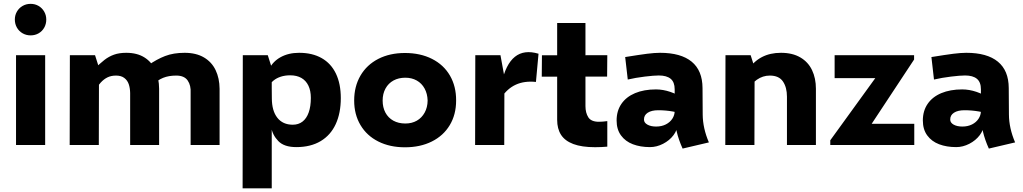

<svg xmlns="http://www.w3.org/2000/svg" viewBox="-20 -768 5419 1017"><path d="M142.1 -580.6Q118.9 -580.6 99.7 -591.6Q80.6 -602.5 69.6 -621.8Q58.6 -641.2 58.6 -664.6Q58.6 -687.5 69.6 -706.5Q80.6 -725.6 99.7 -736.6Q118.9 -747.6 142.1 -747.6Q165.6 -747.6 184.3 -736.6Q203.1 -725.6 214.1 -706.5Q225.1 -687.5 225.1 -664.3Q225.1 -641.1 214.4 -621.8Q203.6 -602.5 184.7 -591.6Q165.8 -580.6 142.1 -580.6ZM64.9 -475.6H219.2V0H64.9Z M989.7 -275.4Q992.2 -315.4 974.1 -341.6Q956.1 -367.7 913.6 -367.7Q873.5 -367.7 844 -355.7Q814.5 -343.8 788.6 -317.9L764.2 -421.9Q810.1 -454.1 854.5 -471.2Q898.9 -488.3 958 -488.3Q1018.6 -488.3 1060.1 -463.9Q1101.6 -439.5 1122.1 -396.5Q1142.6 -353.5 1143.1 -297.9V0H989.7ZM350.1 -475.6H483.4L504.4 -409.7L503.4 0H349.1ZM669.4 -275.4Q668.9 -301.8 661.9 -322.3Q654.8 -342.8 638.2 -355.2Q621.6 -367.7 594.7 -367.7Q569.3 -367.7 549.8 -358.4Q530.3 -349.1 513.2 -330.3Q496.1 -311.5 474.6 -278.8V-397.5Q509.3 -432.1 533 -450.4Q556.6 -468.8 584 -478.5Q611.3 -488.3 648.9 -488.3Q706.1 -488.3 744.9 -463.9Q783.7 -439.5 803 -396.5Q822.3 -353.5 822.8 -297.9V0H669.4Z M1549.3 11.2Q1484.9 11.2 1454.1 -20.8Q1423.3 -52.7 1416.3 -95Q1409.2 -137.2 1410.2 -193.8L1419.4 -301.8L1419.9 -248Q1419.9 -181.2 1449 -144.3Q1478 -107.4 1530.8 -107.4Q1561 -107.4 1582.5 -124Q1604 -140.6 1615.2 -172.6Q1626.5 -204.6 1626.5 -249.5Q1626.5 -287.6 1613.5 -314.5Q1600.6 -341.3 1576.2 -355.2Q1551.8 -369.1 1517.1 -369.1Q1489.7 -369.1 1467.3 -361.8Q1444.8 -354.5 1428.5 -341.1Q1412.1 -327.6 1403.3 -309.1L1404.8 -400.4Q1424.8 -442.4 1466.6 -465.3Q1508.3 -488.3 1564.5 -488.3Q1634.3 -488.3 1683.8 -460.2Q1733.4 -432.1 1759.3 -378.2Q1785.2 -324.2 1785.2 -248.5Q1785.2 -168.9 1758.3 -110.6Q1731.4 -52.2 1678.5 -20.5Q1625.5 11.2 1549.3 11.2ZM1266.1 -475.6H1398.4L1421.9 -401.4L1419.4 -362.8V229.5H1265.1Z M2125 12.2Q2044.8 12.2 1983.9 -18.5Q1922.9 -49.1 1889.5 -105.4Q1856 -161.6 1856 -235.5Q1856 -310.3 1889.4 -367.6Q1922.9 -424.8 1983.8 -456.1Q2044.8 -487.3 2125 -487.3Q2206.5 -487.3 2268.3 -456.1Q2330.1 -424.8 2363.3 -367.7Q2396.5 -310.5 2396 -235.4Q2396 -161.1 2362.3 -105.1Q2328.7 -49.1 2267.3 -18.5Q2205.9 12.2 2125 12.2ZM2127 -113.8Q2161.6 -113.8 2187.9 -128.8Q2214.2 -143.9 2229.4 -171.6Q2244.6 -199.2 2245.1 -235.4Q2244.1 -271.5 2229 -299.1Q2213.9 -326.7 2187.4 -341.6Q2160.9 -356.4 2127 -356.4Q2091.4 -356.4 2064.2 -341.6Q2037.1 -326.7 2022 -299.2Q2006.8 -271.6 2006.8 -235.4Q2006.8 -199.2 2021.5 -171.5Q2036.3 -143.9 2063.5 -128.8Q2090.8 -113.8 2127 -113.8Z M2497.6 -475.6H2630.9L2651.9 -360.8L2650.9 0H2496.6ZM2636.7 -327.1Q2658.7 -428.2 2707.5 -467.3Q2756.3 -506.3 2832.5 -483.4L2818.8 -334Q2757.8 -340.3 2712.4 -319.6Q2667 -298.8 2636.7 -252.4Z M3132.3 11.7Q3061.5 11.7 3016.8 -5.1Q2972.2 -22 2951.7 -54Q2931.2 -85.9 2931.2 -133.3V-646H3081.1V-206.1Q3081.1 -170.4 3096.2 -146.7Q3111.3 -123 3152.3 -123Q3171.9 -123 3196.8 -126.5V8.8Q3165.5 11.7 3132.3 11.7ZM3196.8 -475.6 3195.8 -362.3 2849.6 -361.8 2850.6 -475.1Z M3595.7 19Q3553.7 -73.2 3553.7 -160.2V-294.9Q3553.7 -333 3532.5 -350.6Q3511.2 -368.2 3469.7 -368.2Q3443.8 -368.2 3395.3 -362.3Q3346.7 -356.4 3305.2 -346.7L3291.5 -465.8Q3366.7 -478 3407.5 -483.2Q3448.2 -488.3 3476.1 -488.3Q3586.4 -488.3 3643.6 -441.4Q3700.7 -394.5 3701.2 -301.8L3702.1 -161.1Q3702.6 -88.9 3734.9 -13.7ZM3422.9 11.2Q3372.1 11.2 3332.3 -3.9Q3292.5 -19 3269.3 -50.8Q3246.1 -82.5 3246.1 -129.9Q3246.1 -180.7 3271.5 -217.8Q3296.9 -254.9 3344 -274.7Q3391.1 -294.4 3454.6 -294.4Q3491.7 -294.4 3530 -281.5Q3568.4 -268.6 3604.5 -243.2L3606 -160.2Q3580.6 -170.9 3543.2 -177.5Q3505.9 -184.1 3466.8 -184.1Q3431.2 -184.1 3410.9 -170.9Q3390.6 -157.7 3391.1 -134.3Q3391.1 -118.2 3409.2 -107.9Q3427.2 -97.7 3455.6 -97.7Q3484.4 -97.7 3506.6 -108.9Q3528.8 -120.1 3541.3 -139.2Q3553.7 -158.2 3553.7 -180.2L3568.8 -110.4Q3568.8 -80.6 3547.6 -52.2Q3526.4 -23.9 3492.2 -6.3Q3458 11.2 3422.9 11.2Z M4148.4 -255.9Q4148.4 -305.2 4127.2 -336.4Q4106 -367.7 4057.6 -367.7Q4020.4 -367.7 3989 -345.7Q3957.5 -323.7 3937.5 -283.7L3942.4 -397.5Q4001.9 -488.3 4116.7 -488.3Q4177.5 -488.3 4219.2 -463.9Q4260.9 -439.5 4281.3 -396.5Q4301.8 -353.5 4301.8 -297.9V0H4148.4ZM3822.8 -475.6H3956.1L3977.1 -409.7L3976.1 0H3821.8Z M4377.9 -24.9 4616.2 -354H4400.9V-475.6H4821.8V-452.6L4597.2 -112.3H4822.8V0H4377.9Z M5217.8 19Q5175.8 -73.2 5175.8 -160.2V-294.9Q5175.8 -333 5154.5 -350.6Q5133.3 -368.2 5091.8 -368.2Q5065.9 -368.2 5017.3 -362.3Q4968.8 -356.4 4927.2 -346.7L4913.6 -465.8Q4988.8 -478 5029.5 -483.2Q5070.3 -488.3 5098.1 -488.3Q5208.5 -488.3 5265.6 -441.4Q5322.8 -394.5 5323.2 -301.8L5324.2 -161.1Q5324.7 -88.9 5356.9 -13.7ZM5044.9 11.2Q4994.1 11.2 4954.3 -3.9Q4914.6 -19 4891.4 -50.8Q4868.2 -82.5 4868.2 -129.9Q4868.2 -180.7 4893.6 -217.8Q4918.9 -254.9 4966.1 -274.7Q5013.2 -294.4 5076.7 -294.4Q5113.8 -294.4 5152.1 -281.5Q5190.4 -268.6 5226.6 -243.2L5228 -160.2Q5202.6 -170.9 5165.3 -177.5Q5127.9 -184.1 5088.9 -184.1Q5053.2 -184.1 5033 -170.9Q5012.7 -157.7 5013.2 -134.3Q5013.2 -118.2 5031.2 -107.9Q5049.3 -97.7 5077.6 -97.7Q5106.4 -97.7 5128.7 -108.9Q5150.9 -120.1 5163.3 -139.2Q5175.8 -158.2 5175.8 -180.2L5190.9 -110.4Q5190.9 -80.6 5169.7 -52.2Q5148.4 -23.9 5114.3 -6.3Q5080.1 11.2 5044.9 11.2Z"/></svg>

Font: DavidDev Light
Style: Regular
Weight: 300
Designer: David.dev
Foundry: David.dev
Version: Version 1.001;FEAKit 1.0